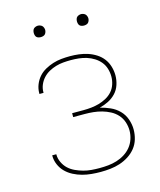

<svg xmlns="http://www.w3.org/2000/svg" viewBox="-107 -774 714 859"><g transform="rotate(-15 250.0 -344.5)"><path d="M253 8Q232 8 210.5 6Q189 4 168.5 -1.5Q148 -7 128.5 -17Q109 -27 94 -42Q79 -57 70.5 -77Q62 -97 62 -118V-120H81V-118Q81 -100 89.5 -82Q98 -64 111.5 -51.5Q125 -39 142.5 -31Q160 -23 178 -18Q196 -13 215 -11.5Q234 -10 253 -10Q273 -10 293 -12Q313 -14 332.5 -20Q352 -26 369.5 -37Q387 -48 399.5 -63.5Q412 -79 418.5 -98.5Q425 -118 425 -138Q425 -158 418.5 -177.5Q412 -197 398.5 -212Q385 -227 367 -236.5Q349 -246 329.5 -251.5Q310 -257 290 -259Q270 -261 250 -261H197V-279H250Q268 -279 286.5 -281Q305 -283 322.5 -288Q340 -293 356.5 -302Q373 -311 385 -324.5Q397 -338 403 -356Q409 -374 409 -392Q409 -411 403.5 -429Q398 -447 386.5 -461Q375 -475 359 -485Q343 -495 325.5 -500.5Q308 -506 289.5 -508Q271 -510 253 -510Q235 -510 217.5 -508.5Q200 -507 183 -502Q166 -497 150.5 -488.5Q135 -480 123 -467Q111 -454 104 -437.5Q97 -421 97 -403V-400H78V-404Q78 -424 85.5 -443Q93 -462 106 -477Q119 -492 137 -502Q155 -512 174 -518Q193 -524 213 -526Q233 -528 253 -528Q274 -528 294.5 -525.5Q315 -523 335 -516.5Q355 -510 373 -498.5Q391 -487 403.5 -470.5Q416 -454 422 -433.5Q428 -413 428 -393Q428 -371 421 -349.5Q414 -328 399 -312Q384 -296 364 -286Q344 -276 323 -271Q347 -265 369.5 -255Q392 -245 409.5 -227.5Q427 -210 435.5 -186Q444 -162 444 -138Q444 -115 437.5 -93Q431 -71 417 -53.5Q403 -36 383.5 -23.5Q364 -11 342.5 -4Q321 3 298 5.5Q275 8 253 8ZM350 -644Q345 -644 339.5 -645.5Q334 -647 330.5 -650.5Q327 -654 325.5 -659.5Q324 -665 324 -670Q324 -675 325.5 -680.5Q327 -686 330.5 -689.5Q334 -693 339.5 -695Q345 -697 350 -697Q355 -697 360.5 -695Q366 -693 369.5 -689.5Q373 -686 375 -680.5Q377 -675 377 -670Q377 -665 375 -659.5Q373 -654 369.5 -650.5Q366 -647 360.5 -645.5Q355 -644 350 -644ZM150 -644Q145 -644 139.5 -645.5Q134 -647 130.5 -650.5Q127 -654 125.5 -659.5Q124 -665 124 -670Q124 -675 125.5 -680.5Q127 -686 130.5 -689.5Q134 -693 139.5 -695Q145 -697 150 -697Q155 -697 160.5 -695Q166 -693 169.5 -689.5Q173 -686 175 -680.5Q177 -675 177 -670Q177 -665 175 -659.5Q173 -654 169.5 -650.5Q166 -647 160.5 -645.5Q155 -644 150 -644Z"/></g></svg>

Font: Iosevka Term Curly Thin
Style: Regular
Weight: 100
Designer: Belleve Invis
Foundry: Belleve Invis
Version: Version 32.3.0